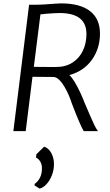

<svg xmlns="http://www.w3.org/2000/svg" viewBox="-20 -775 653 1135"><path d="M132 0H59L152 -747H189Q216.5 -747 246.5 -749Q276.5 -751 302 -753Q327.5 -755 341 -755Q453 -755 512 -709.5Q571 -664 571 -577Q571 -488 523 -421.2Q475 -354.5 390 -331Q404.5 -318.5 421.8 -289.8Q439 -261 454.8 -227Q470.5 -193 481 -165Q499 -123.5 513 -90.8Q527 -58 538.2 -35Q549.5 -12 559 0H475Q470.5 -7 464.5 -19.2Q458.5 -31.5 450 -50.8Q441.5 -70 430.2 -98Q419 -126 404 -165Q398 -184.5 387 -210.8Q376 -237 361.2 -262Q346.5 -287 329.5 -303.5Q312.5 -320 295 -320L172 -321ZM311 -379Q368 -379 408.2 -404.8Q448.5 -430.5 469.8 -474.8Q491 -519 491 -574Q491 -636.5 451.2 -667.2Q411.5 -698 331 -698Q319 -698 297.8 -696.8Q276.5 -695.5 254.5 -693.8Q232.5 -692 219 -690L180 -380Q191.5 -379.5 221 -379.2Q250.5 -379 311 -379ZM214 340 184 321 185 312Q205.5 297.5 216.8 274.5Q228 251.5 228 218Q228 197.5 218 180.2Q208 163 193 157L195 137L241 92Q268 101 283.5 130.2Q299 159.5 299 195Q299 229.5 287 260.5Q275 291.5 255.5 313Q236 334.5 214 340Z"/></svg>

Font: Merriweather Sans Variable Regular
Style: Italic
Weight: 300
Italic angle: -8°
Designer: Eben Sorkin
Foundry: Eben Sorkin
Version: Version 2.001